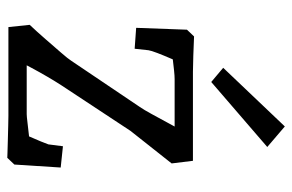

<svg xmlns="http://www.w3.org/2000/svg" viewBox="-154 -626 783 514"><g transform="rotate(90 237.0 -368.5)"><path d="M402 3Q403 3 389 2.5Q375 2 354.5 1.5Q334 1 316 0.5Q298 0 290 0H52L46 -57Q64 -76 84 -99Q104 -122 120.5 -141Q137 -160 142 -168L266 -352Q273 -362 284.5 -383Q296 -404 309.5 -429Q323 -454 334 -474L351 -445H191Q183 -445 168.5 -443.5Q154 -442 137.5 -440Q121 -438 106 -436L152 -471Q145 -455 136.5 -435.5Q128 -416 121.5 -399Q115 -382 114 -375L110 -338L54 -342L59 -478L77 -497Q101 -496 128.5 -495Q156 -494 172 -494H410L417 -437L330 -327L208 -142Q197 -125 185 -104.5Q173 -84 161.5 -62.5Q150 -41 139 -20L123 -49H285Q291 -49 307 -51Q323 -53 342 -55Q361 -57 376 -58L330 -24Q337 -38 344.5 -55Q352 -72 358 -86.5Q364 -101 366 -107L371 -146L428 -140L420 -16ZM199 -543 161 -575 318 -740 373 -693Z"/></g></svg>

Font: Andada Pro
Style: Regular
Weight: 400
Designer: Carolina Giovagnoli
Foundry: Huerta Tipografica
Version: Version 3.003